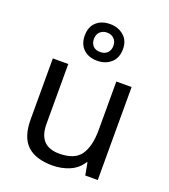

<svg xmlns="http://www.w3.org/2000/svg" viewBox="-148 -923 915 1040"><g transform="rotate(20 309.0 -403.5)"><path d="M533 -536V0H461L448 -71H444Q418 -29 372 -9.5Q326 10 274 10Q177 10 128 -36.5Q79 -83 79 -185V-536H168V-191Q168 -63 287 -63Q376 -63 410.5 -113Q445 -163 445 -257V-536ZM308 -606Q259 -606 229 -634Q199 -662 199 -712Q199 -762 229 -789.5Q259 -817 308 -817Q355 -817 387 -789.5Q419 -762 419 -713Q419 -662 387.5 -634Q356 -606 308 -606ZM308 -656Q333 -656 348.5 -671Q364 -686 364 -712Q364 -738 348 -753Q332 -768 308 -768Q284 -768 268 -753Q252 -738 252 -712Q252 -686 266.5 -671Q281 -656 308 -656Z"/></g></svg>

Font: Noto Sans Tamil Supplement
Style: Regular
Weight: 400
Designer: Ek Type
Foundry: Ek Type
Version: Version 2.001; ttfautohint (v1.8.4.7-5d5b)